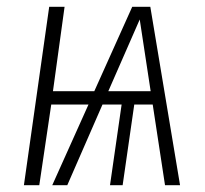

<svg xmlns="http://www.w3.org/2000/svg" viewBox="-20 -542 601 562"><path d="M463 0 427 -236H373L339 0H302L336 -236H280L177 0H133L239 -236H130L95 0H50L124 -522H169L135 -275H256L367 -522H420L507 0ZM297 -275H421L389 -485Z"/></svg>

Font: Fira Sans Extra Condensed ExtraLight
Style: Italic
Weight: 275
Width: 3
Italic angle: -8°
Designer: Carrois Corporate & Edenspiekermann AG
Foundry: Carrois Corporate GbR & Edenspiekermann AG
Version: Version 4.203